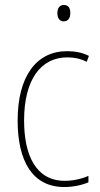

<svg xmlns="http://www.w3.org/2000/svg" viewBox="-20 -743 401 773"><path d="M237 -723C217 -723 211 -706 211 -690C211 -672 219 -657 236 -657C255 -657 263 -671 263 -691C263 -707 258 -723 237 -723ZM239 10C274 10 311 2 336 -9V-35C307 -22 273 -15 241 -15C125 -15 77 -117 77 -258C77 -422 144 -512 251 -512C278 -512 305 -507 329 -494L338 -518C312 -531 284 -537 250 -537C126 -537 51 -435 51 -258C51 -97 109 10 239 10Z"/></svg>

Font: Noto Sans Malayalam Condensed Thin
Style: Regular
Weight: 100
Width: 3
Designer: Jelle Bosma - Monotype Design Team
Foundry: Monotype Imaging Inc.
Version: Version 2.104